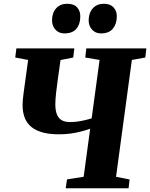

<svg xmlns="http://www.w3.org/2000/svg" viewBox="-20 -1000 798 1020"><path d="M329 0 336 -47 424.5 -61 459 -316Q435 -307.5 408.2 -300.8Q381.5 -294 353 -290.2Q324.5 -286.5 293.5 -286.5Q233.5 -286.5 195.2 -299.8Q157 -313 136.5 -335Q116 -357 108 -384Q100 -411 100 -439Q100 -456.5 101.8 -474.8Q103.5 -493 105.5 -507L129.5 -681.5L61 -694.5L67 -743H375L369 -694.5L301.5 -681L287 -577.5Q282 -542 278 -507Q274 -472 274 -445.5Q274 -412.5 282.5 -391.8Q291 -371 308.2 -361.2Q325.5 -351.5 353 -351.5Q370.5 -351.5 391.2 -354.2Q412 -357 432 -361.8Q452 -366.5 467 -371.5L509 -681.5L433 -694.5L438.5 -743H757.5L752 -694.5L680.5 -681.5L596.5 -61L668.5 -46.5L663 0ZM322.5 -822.5Q292.5 -822.5 274.2 -842.8Q256 -863 256.5 -893.5Q257 -933 278.8 -956.5Q300.5 -980 337.5 -980Q373 -980 390.2 -960.2Q407.5 -940.5 406.5 -911.5Q406.5 -872 385.8 -847.2Q365 -822.5 322.5 -822.5ZM516.5 -822.5Q487 -822.5 468.8 -842.8Q450.5 -863 451 -893.5Q452 -933 473.8 -956.5Q495.5 -980 532 -980Q566 -980 583.8 -960.2Q601.5 -940.5 600.5 -911.5Q600 -872 579.2 -847.2Q558.5 -822.5 516.5 -822.5Z"/></svg>

Font: Merriweather 36pt Black
Style: Italic
Weight: 900
Italic angle: -7.8°
Version: Version 2.101